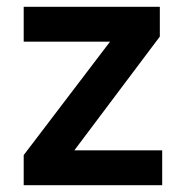

<svg xmlns="http://www.w3.org/2000/svg" viewBox="-20 -547 546 567"><path d="M50 0V-89L324 -449V-424H50V-527H452V-439L186 -85L182 -103H459V0Z"/></svg>

Font: Readex Pro Medium
Style: Regular
Weight: 500
Designer: Bonnie Shaver-Troup, Thomas Jockin
Foundry: Lexend
Version: Version 1.204